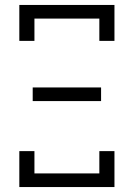

<svg xmlns="http://www.w3.org/2000/svg" viewBox="-20 -755 540 775"><path d="M58 -590V-735H442V-590H381V-680H119V-590ZM388 -347H112V-402H388ZM58 0V-145H119V-55H381V-145H442V0Z"/></svg>

Font: Iosevka Term Light
Style: Regular
Weight: 300
Monospace: yes
Designer: Belleve Invis
Foundry: Belleve Invis
Version: Version 9.0.1; ttfautohint (v1.8.3)